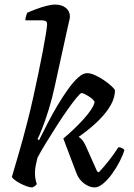

<svg xmlns="http://www.w3.org/2000/svg" viewBox="-20 -820 585 840"><path d="M121 0Q111 0 97 -5Q83 -10 68.5 -17.5Q54 -25 44 -33Q34 -41 32 -46Q35 -57 42.5 -82Q50 -107 60 -141.5Q70 -176 80.5 -214Q91 -252 100 -288Q113 -338 125 -392.5Q137 -447 148 -499.5Q159 -552 167.5 -597Q176 -642 181 -673Q186 -704 186 -714Q186 -724 180 -727.5Q174 -731 163 -731H91Q91 -740 94 -750Q97 -760 99 -764Q114 -771 136.5 -779.5Q159 -788 182 -794Q205 -800 221 -800Q250 -800 268 -785.5Q286 -771 286 -747Q286 -744 284.5 -736.5Q283 -729 280 -717Q277 -705 273 -686L221 -449Q209 -392 193.5 -342Q178 -292 164.5 -258Q151 -224 144 -211L151 -207Q168 -241 188.5 -281Q209 -321 232 -359.5Q255 -398 278 -430Q301 -462 322 -481Q343 -500 361 -500Q376 -500 396 -491Q416 -482 435 -469Q454 -456 467.5 -443.5Q481 -431 483 -425Q483 -395 466 -363Q449 -331 414 -295.5Q379 -260 324 -221Q336 -214 344 -202Q352 -190 359 -173L405 -70L412 -66Q422 -76 438.5 -95.5Q455 -115 471.5 -137.5Q488 -160 498 -176Q506 -176 514 -172Q522 -168 524 -163Q518 -142 504 -114.5Q490 -87 471 -60.5Q452 -34 431.5 -17Q411 0 394 0Q372 0 349 -16.5Q326 -33 315 -61L257 -214Q280 -233 302.5 -254.5Q325 -276 345 -298Q365 -320 378 -339.5Q391 -359 394 -374Q389 -384 377 -392.5Q365 -401 353.5 -407Q342 -413 337 -413Q332 -413 315 -392.5Q298 -372 275 -339.5Q252 -307 227.5 -268.5Q203 -230 180.5 -193.5Q158 -157 144 -130Q140 -114 136.5 -97.5Q133 -81 133 -62Q133 -50 135 -38Q137 -26 141 -15Q140 -12 134.5 -7.5Q129 -3 121 0Z"/></svg>

Font: Texturina Medium 12pt Medium
Style: Italic
Weight: 500
Italic angle: -11°
Version: Version 1.002